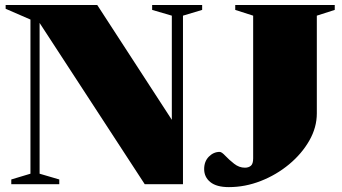

<svg xmlns="http://www.w3.org/2000/svg" viewBox="-20 -735 1366 766"><path d="M101.5 -42V-657L2.5 -700V-715H368L665.5 -257V-672.5L587 -695.5V-715H786.5V-695.5L710 -672.5V0H557.5L138 -643.5V-42L216.5 -19V0H25V-19ZM1244 -282.5Q1244 -226.5 1214 -174Q1184 -121.5 1133.5 -79.5Q1083 -37.5 1020.5 -13Q958 11.5 893 11.5Q844 11.5 819.2 -8.5Q794.5 -28.5 794.5 -60.5Q794.5 -91 813.2 -110Q832 -129 856.5 -129Q864.5 -129 879.2 -113.2Q894 -97.5 914 -81.8Q934 -66 957 -66Q972 -66 981 -73.8Q990 -81.5 990 -103V-672.5L918.5 -695.5V-715H1315.5V-695.5L1244 -672.5Z"/></svg>

Font: Newsreader Display ExtraBold
Style: Regular
Weight: 800
Designer: Hugues Gentile
Foundry: Production Type
Version: Version 1.001